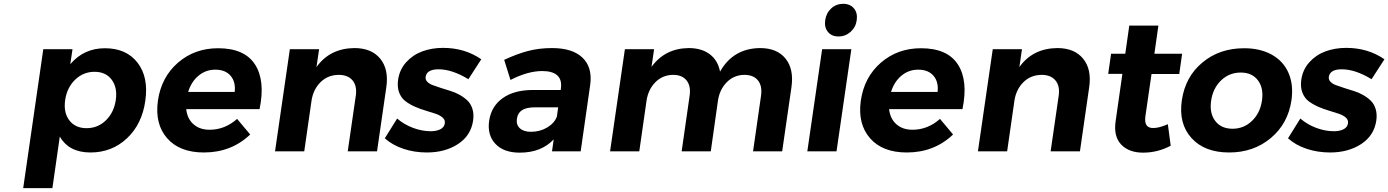

<svg xmlns="http://www.w3.org/2000/svg" viewBox="-20 -797 7310 1011"><path d="M102.1 193.8 208 -538.1H361.8L350.1 -459Q421.4 -543 532.2 -543Q645.5 -543 704.3 -466.8Q763.2 -390.6 745.1 -266.1Q728 -143.6 648.7 -68.8Q569.3 5.9 456.1 5.9Q342.8 5.9 294.9 -78.1L255.9 193.8ZM323.2 -271Q313.5 -204.6 345 -163.3Q376.5 -122.1 436 -122.1Q495.1 -122.1 537.6 -163.3Q580.1 -204.6 589.8 -271Q599.1 -335.9 568.1 -377.4Q537.1 -418.9 478 -418.9Q418.9 -418.9 376 -377.7Q333 -336.4 323.2 -271Z M811.5 -267.1Q829.6 -391.1 917.2 -467Q1004.9 -543 1128.4 -543Q1267.6 -543 1322.8 -457.5Q1377.9 -372.1 1346.7 -222.2H960.4Q966.3 -171.4 999 -142.6Q1031.7 -113.8 1083.5 -113.8Q1164.1 -113.8 1228.5 -170.9L1297.4 -88.9Q1198.2 5.9 1053.7 5.9Q925.8 5.9 860.1 -69.1Q794.4 -144 811.5 -267.1ZM970.7 -313H1215.8Q1221.7 -366.2 1194.1 -398.2Q1166.5 -430.2 1113.8 -430.2Q1063.5 -430.2 1025.4 -398.4Q987.3 -366.7 970.7 -313Z M1428.2 0 1506.3 -538.1H1660.2L1646.5 -443.8Q1716.8 -542.5 1846.2 -543.9Q1936.5 -543.9 1982.2 -488Q2027.8 -432.1 2014.2 -337.9L1965.3 0H1811L1853.5 -293Q1860.8 -343.8 1836.7 -373.3Q1812.5 -402.8 1763.2 -402.8Q1706.1 -402.3 1667.5 -364Q1628.9 -325.7 1620.1 -265.1L1582 0Z M2006.3 -68.8 2071.3 -172.9Q2107.9 -141.1 2155.3 -123.5Q2202.6 -106 2248 -106Q2278.8 -106 2299.1 -116.5Q2319.3 -127 2322.3 -147.9Q2324.7 -165 2311 -177.5Q2297.4 -189.9 2273.9 -198Q2250.5 -206.1 2221.9 -214.4Q2193.4 -222.7 2165.5 -234.9Q2137.7 -247.1 2115.5 -263.7Q2093.3 -280.3 2082 -309.3Q2070.8 -338.4 2076.2 -377Q2084 -430.7 2118.7 -469.2Q2153.3 -507.8 2203.4 -526.4Q2253.4 -544.9 2313 -544.9Q2427.2 -544.9 2514.2 -484.9L2446.3 -379.9Q2360.8 -432.1 2289.1 -432.1Q2227.1 -432.1 2221.2 -392.1Q2219.2 -377.9 2229.7 -366.7Q2240.2 -355.5 2259 -348.6Q2277.8 -341.8 2302.2 -333.7Q2326.7 -325.7 2352.1 -318.1Q2377.4 -310.5 2401.1 -297.1Q2424.8 -283.7 2442.1 -266.8Q2459.5 -250 2467.8 -223.1Q2476.1 -196.3 2471.2 -162.1Q2459.5 -82.5 2391.4 -38.3Q2323.2 5.9 2228 5.9Q2162.1 5.9 2104.2 -13.4Q2046.4 -32.7 2006.3 -68.8Z M2555.7 -161.1Q2566.9 -237.3 2626.7 -280Q2686.5 -322.8 2784.7 -323.2H2932.6L2933.6 -333Q2939.5 -376.5 2914.8 -399.7Q2890.1 -422.9 2835 -422.9Q2759.3 -422.9 2668 -376L2634.8 -481.9Q2703.1 -513.7 2761.2 -528.8Q2819.3 -543.9 2886.7 -543.9Q2994.6 -543.9 3047.4 -493.2Q3100.1 -442.4 3087.9 -351.1L3037.6 0H2886.7L2895.5 -63Q2830.1 6.8 2716.8 6.8Q2631.8 6.8 2588.4 -39.8Q2544.9 -86.4 2555.7 -161.1ZM2701.7 -170.9Q2697.3 -140.1 2717.3 -121.6Q2737.3 -103 2775.9 -103Q2823.7 -103 2862.1 -126.2Q2900.4 -149.4 2912.6 -184.1L2918.9 -231.9H2797.9Q2752.9 -231.9 2729.5 -217.3Q2706.1 -202.6 2701.7 -170.9Z M3192.4 0 3270.5 -538.1H3424.3L3410.6 -444.8Q3481.4 -542.5 3606.4 -543.9Q3674.3 -543.9 3717.3 -511.5Q3760.3 -479 3771.5 -419.9Q3840.8 -542.5 3982.4 -543.9Q4071.8 -543.9 4116.5 -488.3Q4161.1 -432.6 4147.5 -337.9L4098.6 0H3945.3L3987.3 -293Q3994.6 -344.2 3971.2 -373.5Q3947.8 -402.8 3899.4 -402.8Q3844.7 -402.3 3806.9 -364Q3769 -325.7 3760.3 -266.1L3722.7 0H3569.3L3611.3 -293Q3618.7 -344.2 3595.2 -373.5Q3571.8 -402.8 3524.4 -402.8Q3468.8 -402.3 3430.9 -364Q3393.1 -325.7 3384.3 -266.1L3346.2 0Z M4231 0 4309.1 -538.1H4462.9L4384.8 0ZM4491.2 -690.9Q4486.3 -653.8 4459 -629.4Q4431.6 -605 4395 -605Q4358.9 -605 4339.4 -629.2Q4319.8 -653.3 4325.2 -690.9Q4330.6 -728.5 4356.9 -752.7Q4383.3 -776.9 4419.9 -776.9Q4456.5 -776.9 4476.6 -752.7Q4496.6 -728.5 4491.2 -690.9Z M4512.7 -267.1Q4530.8 -391.1 4618.4 -467Q4706.1 -543 4829.6 -543Q4968.8 -543 5023.9 -457.5Q5079.1 -372.1 5047.9 -222.2H4661.6Q4667.5 -171.4 4700.2 -142.6Q4732.9 -113.8 4784.7 -113.8Q4865.2 -113.8 4929.7 -170.9L4998.5 -88.9Q4899.4 5.9 4754.9 5.9Q4627 5.9 4561.3 -69.1Q4495.6 -144 4512.7 -267.1ZM4671.9 -313H4917Q4922.9 -366.2 4895.3 -398.2Q4867.7 -430.2 4814.9 -430.2Q4764.6 -430.2 4726.6 -398.4Q4688.5 -366.7 4671.9 -313Z M5129.4 0 5207.5 -538.1H5361.3L5347.7 -443.8Q5418 -542.5 5547.4 -543.9Q5637.7 -543.9 5683.3 -488Q5729 -432.1 5715.3 -337.9L5666.5 0H5512.2L5554.7 -293Q5562 -343.8 5537.8 -373.3Q5513.7 -402.8 5464.4 -402.8Q5407.2 -402.3 5368.7 -364Q5330.1 -325.7 5321.3 -265.1L5283.2 0Z M5815.4 -408.2 5830.6 -514.2H5905.3L5926.3 -662.1H6079.6L6058.6 -514.2H6204.6L6189.5 -407.2H6043.5L6011.2 -185.1Q6006.8 -151.9 6017.8 -137Q6028.8 -122.1 6054.2 -123Q6084 -123 6129.4 -143.1L6144.5 -29.8Q6076.2 6.8 5999.5 6.8Q5924.3 6.8 5883.5 -36.1Q5842.8 -79.1 5854.5 -159.2L5890.1 -408.2Z M6203.1 -269Q6221.2 -392.6 6311.3 -467.8Q6401.4 -543 6531.2 -543Q6616.2 -543 6677 -509Q6737.8 -475.1 6764.9 -412.8Q6792 -350.6 6780.3 -269Q6762.2 -146 6671.6 -70.1Q6581.1 5.9 6452.1 5.9Q6322.8 5.9 6253.9 -70.1Q6185.1 -146 6203.1 -269ZM6470.2 -119.1Q6529.3 -119.1 6572.3 -160.2Q6615.2 -201.2 6625 -267.1Q6634.8 -333 6603.8 -374Q6572.8 -415 6513.2 -415Q6453.1 -415 6410.2 -374Q6367.2 -333 6357.4 -267.1Q6347.7 -201.2 6378.9 -160.2Q6410.2 -119.1 6470.2 -119.1Z M6762.2 -68.8 6827.1 -172.9Q6863.8 -141.1 6911.1 -123.5Q6958.5 -106 7003.9 -106Q7034.7 -106 7054.9 -116.5Q7075.2 -127 7078.1 -147.9Q7080.6 -165 7066.9 -177.5Q7053.2 -189.9 7029.8 -198Q7006.3 -206.1 6977.8 -214.4Q6949.2 -222.7 6921.4 -234.9Q6893.6 -247.1 6871.3 -263.7Q6849.1 -280.3 6837.9 -309.3Q6826.7 -338.4 6832 -377Q6839.8 -430.7 6874.5 -469.2Q6909.2 -507.8 6959.2 -526.4Q7009.3 -544.9 7068.8 -544.9Q7183.1 -544.9 7270 -484.9L7202.1 -379.9Q7116.7 -432.1 7044.9 -432.1Q6982.9 -432.1 6977.1 -392.1Q6975.1 -377.9 6985.6 -366.7Q6996.1 -355.5 7014.9 -348.6Q7033.7 -341.8 7058.1 -333.7Q7082.5 -325.7 7107.9 -318.1Q7133.3 -310.5 7157 -297.1Q7180.7 -283.7 7198 -266.8Q7215.3 -250 7223.6 -223.1Q7231.9 -196.3 7227.1 -162.1Q7215.3 -82.5 7147.2 -38.3Q7079.1 5.9 6983.9 5.9Q6918 5.9 6860.1 -13.4Q6802.2 -32.7 6762.2 -68.8Z"/></svg>

Font: Trueno SemiBold
Style: Italic
Weight: 600
Designer: Julieta Ulanovsky
Foundry: Julieta Ulanovsky
Version: Version 3.001b | FøM Fix